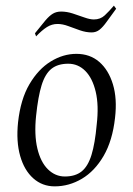

<svg xmlns="http://www.w3.org/2000/svg" viewBox="-20 -651 470 681"><path d="M174 10Q130 10 98 -18.5Q66 -47 51.5 -98Q37 -149 44 -217Q53 -299 84.5 -352.5Q116 -406 160 -433Q204 -460 251 -460Q299 -460 332 -431.5Q365 -403 380.5 -352Q396 -301 388 -233Q379 -152 347.5 -98Q316 -44 270.5 -17Q225 10 174 10ZM210 -25Q247 -25 269.5 -43Q292 -61 304.5 -101.5Q317 -142 323 -209Q331 -277 319.5 -325.5Q308 -374 282.5 -399.5Q257 -425 222 -425Q185 -425 162.5 -407Q140 -389 127.5 -348.5Q115 -308 108 -240Q101 -173 112.5 -124.5Q124 -76 150 -50.5Q176 -25 210 -25ZM108 -522 104 -533Q127 -562 141 -578.5Q155 -595 167.5 -602.5Q180 -610 197 -610Q217 -610 238.5 -603Q260 -596 279.5 -589Q299 -582 313 -582Q336 -582 351.5 -596.5Q367 -611 384 -631L392 -620Q372 -593 358.5 -574Q345 -555 333 -545.5Q321 -536 305 -536Q285 -536 263.5 -543.5Q242 -551 222 -558.5Q202 -566 184 -566Q164 -566 146.5 -555Q129 -544 108 -522Z"/></svg>

Font: Ancizar Serif Light
Style: Italic
Weight: 300
Italic angle: -4°
Designer: Cesar Puertas, Viviana Monsalve, Julian Moncada, Julian Prieto, Jose Castro, Felipe Aragon, Mariel Hernandez, Sara Alarc
Version: Version 8.100